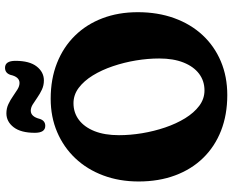

<svg xmlns="http://www.w3.org/2000/svg" viewBox="-102 -834 946 783"><g transform="rotate(-90 371.5 -443.0)"><path d="M359.8 -709.8Q440.3 -709.8 505.3 -684.1Q570.3 -658.4 616.7 -611.2Q663.2 -564 688 -498.8Q712.8 -433.6 712.8 -354.5Q712.8 -273.2 688.5 -206Q664.3 -138.9 619.4 -90.5Q574.6 -42.2 512.4 -15.9Q450.3 10.4 374.8 10.4Q294.6 10.4 229.6 -15Q164.6 -40.5 118.4 -88Q72.1 -135.5 47.3 -202.1Q22.4 -268.8 22.4 -351.2Q22.4 -429.9 47.1 -495.6Q71.7 -561.4 116.9 -609.2Q162.1 -657.1 223.8 -683.4Q285.6 -709.8 359.8 -709.8ZM524 -267.1Q524 -313.1 516 -361.9Q507.9 -410.6 492.5 -456.1Q477.1 -501.6 454.9 -537.9Q432.6 -574.1 404.2 -595.5Q375.8 -616.8 341.6 -616.8Q303 -616.8 273.6 -594.7Q244.3 -572.6 227.7 -531.1Q211.2 -489.6 211.2 -431.4Q211.2 -385.5 219.2 -336.9Q227.3 -288.3 242.7 -242.9Q258.1 -197.6 280.3 -161.4Q302.6 -125.2 331 -103.9Q359.5 -82.6 393.8 -82.6Q432.4 -82.6 461.7 -104.6Q490.9 -126.6 507.5 -168.1Q524 -209.5 524 -267.1ZM434.6 -737.5Q414.3 -737.5 397 -745.6Q379.8 -753.7 364.8 -764.2Q349.9 -774.8 336.7 -782.9Q323.6 -791 311 -791Q286.8 -791 277.6 -754.3Q270.4 -731.9 249.2 -731.9Q220.9 -731.9 220.9 -774.5Q220.9 -831.5 243.7 -860.9Q266.5 -890.4 300.3 -890.4Q320.6 -890.4 337.8 -882.3Q355.1 -874.2 370 -863.6Q384.9 -853.1 398.2 -845Q411.6 -836.9 424.3 -836.9Q448.9 -836.9 457.2 -873.9Q464.6 -896 486.1 -896Q514.4 -896 514.4 -853.3Q514.4 -796.2 491.4 -766.8Q468.4 -737.5 434.6 -737.5Z"/></g></svg>

Font: Fraunces 144pt S100 Black
Style: Regular
Weight: 900
Version: Version 1.000